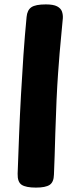

<svg xmlns="http://www.w3.org/2000/svg" viewBox="-20 -842 346 872"><path d="M100.8 -765.2Q103.6 -796.1 122.4 -809.1Q141.2 -822 188.2 -822Q222.6 -822 239.4 -813.1Q256.3 -804.1 261.4 -789.7Q266.4 -775.2 265.4 -759.2Q263.4 -731.2 257.3 -672.2Q251.2 -613.1 243.7 -508.1Q236.2 -403 231.2 -236Q230.2 -183 228.2 -134.8Q226.2 -86.7 225 -49.1Q224.2 -14.7 205.4 -2.3Q186.6 10 143.2 10Q97.8 10 78.4 -2.7Q59.1 -15.4 60.1 -53Q63.1 -139.2 66.7 -229.6Q70.3 -319.9 75.3 -410.8Q80.3 -501.7 86.4 -591.2Q92.6 -680.7 100.8 -765.2Z"/></svg>

Font: Playpen Sans Thai
Style: Regular
Weight: 400
Designer: Sirin Gunkloy, Laura Meseguer, Veronika Burian, José Scaglione
Foundry: TypeTogether
Version: Version 2.000